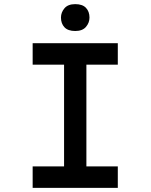

<svg xmlns="http://www.w3.org/2000/svg" viewBox="-20 -909 729 929"><path d="M138 0V-104H290V-596H138V-700H550V-596H398V-104H550V0ZM344 -759Q309 -759 292 -777Q275 -795 275 -824Q275 -849 292 -869Q309 -889 344 -889Q379 -889 396 -871Q413 -853 413 -824Q413 -799 396 -779Q379 -759 344 -759Z"/></svg>

Font: Lexend Giga
Style: Regular
Weight: 400
Designer: Bonnie Shaver-Troup, Thomas Jockin
Foundry: Lexend
Version: Version 1.007